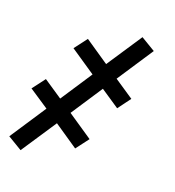

<svg xmlns="http://www.w3.org/2000/svg" viewBox="-125 -559 742 814"><g transform="rotate(20 246.5 -152.5)"><path d="M58 161 -7 122 101 -42 12 -101 56 -159 141 -102 235 -245 121 -322 165 -380 274 -306 380 -466 445 -427 337 -263 425 -204 382 -146 297 -203 203 -60 317 17 273 75 164 1Z"/></g></svg>

Font: Iosevka Curly Slab
Style: Italic
Weight: 400
Italic angle: -9°
Monospace: yes
Designer: Belleve Invis
Foundry: Belleve Invis
Version: Version 22.1.2; ttfautohint (v1.8.4)